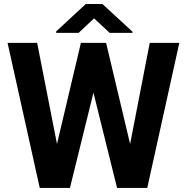

<svg xmlns="http://www.w3.org/2000/svg" viewBox="-20 -921 915 941"><path d="M162.1 -710.9 259.3 -215.3 376.5 -710.9H500L617.7 -215.3L713.9 -710.9H858.9L701.7 0H553.7L438 -466.8L322.8 0H174.8L17.1 -710.9ZM481.9 -901.4 629.4 -765.6V-759.8H517.6L440.9 -831.1L365.2 -759.8H255.4V-767.1L400.4 -901.4Z"/></svg>

Font: Vazirmatn RD FD
Style: Bold
Weight: 700
Designer: Saber Rastikerdar
Foundry: Saber Rastikerdar
Version: Version 33.003